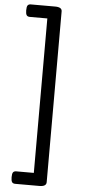

<svg xmlns="http://www.w3.org/2000/svg" viewBox="-71 -1113 567 1226"><g transform="rotate(5 212.5 -500.0)"><path d="M49 35Q49 12 55 3.5Q61 -5 76 -5H188V-995H76Q61 -995 55 -1004Q49 -1013 49 -1035Q49 -1058 55 -1066.5Q61 -1075 76 -1075H231Q275 -1075 275 -1048V47Q275 75 231 75H76Q61 75 55 66Q49 57 49 35Z"/></g></svg>

Font: Playwrite NG Modern
Style: Regular
Weight: 400
Designer: Veronika Burian, José Scaglione
Foundry: TypeTogether
Version: Version 1.002